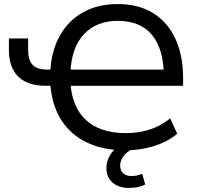

<svg xmlns="http://www.w3.org/2000/svg" viewBox="-20 -734 991 949"><path d="M601 9Q488 9 406 -31.5Q324 -72 279 -147Q234 -222 228 -327L249 -310H206Q116 -310 70 -355.5Q24 -401 24 -487V-544H119V-488Q119 -437 141 -413.5Q163 -390 214 -390H242L228 -372Q232 -477 273.5 -553.5Q315 -630 388.5 -672Q462 -714 562 -714Q666 -714 738 -668.5Q810 -623 847.5 -541Q885 -459 885 -350V-310H308L328 -327Q335 -206 404.5 -141Q474 -76 604 -76Q662 -76 717.5 -93Q773 -110 821 -149L856 -73Q807 -32 739.5 -11.5Q672 9 601 9ZM563 -631Q457 -631 395 -565Q333 -499 328 -374L309 -390H812L790 -352Q790 -490 732 -560.5Q674 -631 563 -631ZM617 195Q567 195 536.5 168.5Q506 142 506 97Q506 56 533 19.5Q560 -17 605 -38L638 0Q623 7 608 19.5Q593 32 583.5 48.5Q574 65 574 84Q574 111 590 123.5Q606 136 629 136Q643 136 656 133.5Q669 131 683 125L698 178Q682 186 662 190.5Q642 195 617 195Z"/></svg>

Font: Nunito Sans 10pt Medium
Style: Regular
Weight: 500
Designer: Vernon Adams
Foundry: Vernon Adams
Version: Version 3.101;gftools[0.9.27]